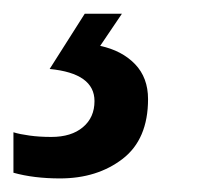

<svg xmlns="http://www.w3.org/2000/svg" viewBox="-108 -20 306 280"><path d="M-20.5 240.2Q-58.6 240.2 -88.4 231.9V172.9Q-79.1 175.8 -64.9 177.7Q-50.8 179.7 -33.2 179.7Q-3.9 179.7 12.9 165.5Q29.8 151.4 29.8 127.4Q29.8 86.9 -35.6 80.6L15.6 0H69.8L38.1 46.9Q69.8 53.7 88.9 73.5Q107.9 93.3 107.9 124.5Q107.9 183.1 70.8 211.7Q33.7 240.2 -20.5 240.2Z"/></svg>

Font: Open Sans Condensed SemiBold
Style: Italic
Weight: 600
Width: 3
Italic angle: -12°
Designer: Monotype Design Team
Foundry: Monotype Imaging Inc.
Version: Version 3.000; ttfautohint (v1.8.4)